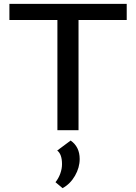

<svg xmlns="http://www.w3.org/2000/svg" viewBox="-20 -678 707 1000"><path d="M640 -574H389V0H279V-574H29V-658H640ZM269 271Q285 251 294 226Q303 201 303 177Q303 125 278 106L348 54Q395 87 395 150Q395 195 370.5 237.5Q346 280 306 302Z"/></svg>

Font: Ysabeau Semibold
Style: Regular
Weight: 600
Designer: Christian Thalmann (Catharsis Fonts)
Version: Version 0.003